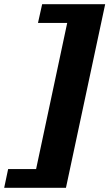

<svg xmlns="http://www.w3.org/2000/svg" viewBox="-93 -770 524 920"><path d="M89 -660 109 -750H411L223 130H-73L-54 40H80L229 -660Z"/></svg>

Font: Roboto Serif 20pt ExtraBold
Style: Italic
Weight: 800
Italic angle: -10°
Version: Version 1.007